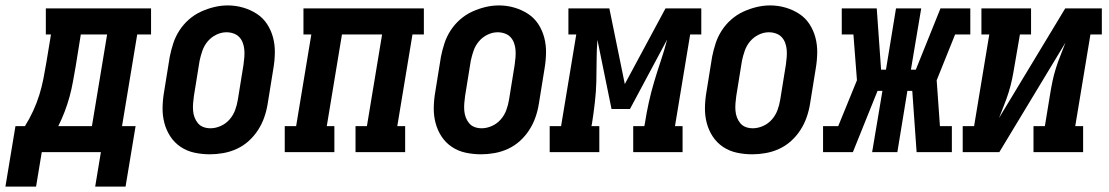

<svg xmlns="http://www.w3.org/2000/svg" viewBox="-69 -561 4089 708"><path d="M-49 127 -12 -96H23Q40 -123 53.5 -152.5Q67 -182 76 -211Q85 -240 91 -270.5Q97 -301 102 -331L119 -434H100V-530H488V-434H437L381 -96H431L394 127H282L303 0H85L64 127ZM270 -96 326 -434H229L210 -316Q205 -288 200 -260Q195 -232 187.5 -204.5Q180 -177 169.5 -149.5Q159 -122 146 -96Z M705 8Q676 8 648 2Q620 -4 597 -19.5Q574 -35 559 -58Q544 -81 537 -108Q530 -135 530.5 -164Q531 -193 536 -222L557 -352Q562 -377 570 -401.5Q578 -426 592.5 -448.5Q607 -471 627.5 -489Q648 -507 672 -518Q696 -529 721 -535Q746 -541 771 -541Q800 -541 827.5 -533Q855 -525 878 -510Q901 -495 916 -472Q931 -449 938 -422Q945 -395 944.5 -366Q944 -337 939 -308L918 -178Q914 -153 905.5 -128.5Q897 -104 882.5 -81.5Q868 -59 848 -41Q828 -23 804 -12Q780 -1 754.5 3.5Q729 8 705 8ZM707 -88Q726 -88 745 -96.5Q764 -105 777.5 -120.5Q791 -136 798 -155Q805 -174 808 -193L829 -323Q831 -337 832 -350.5Q833 -364 832 -377Q831 -390 826.5 -402.5Q822 -415 813.5 -424Q805 -433 792.5 -437.5Q780 -442 766 -442Q747 -442 728.5 -433Q710 -424 697 -408.5Q684 -393 677.5 -374.5Q671 -356 667 -337L646 -207Q644 -193 643 -179.5Q642 -166 643 -153Q644 -140 648.5 -128Q653 -116 661 -106.5Q669 -97 681 -92.5Q693 -88 707 -88Z M981 0V-96H1023L1079 -434H1050V-530H1494V-434H1452L1396 -96H1425V0H1242V-96H1284L1340 -434H1192L1136 -96H1164V0Z M1705 8Q1676 8 1648 2Q1620 -4 1597 -19.5Q1574 -35 1559 -58Q1544 -81 1537 -108Q1530 -135 1530.5 -164Q1531 -193 1536 -222L1557 -352Q1562 -377 1570 -401.5Q1578 -426 1592.5 -448.5Q1607 -471 1627.5 -489Q1648 -507 1672 -518Q1696 -529 1721 -535Q1746 -541 1771 -541Q1800 -541 1827.5 -533Q1855 -525 1878 -510Q1901 -495 1916 -472Q1931 -449 1938 -422Q1945 -395 1944.5 -366Q1944 -337 1939 -308L1918 -178Q1914 -153 1905.5 -128.5Q1897 -104 1882.5 -81.5Q1868 -59 1848 -41Q1828 -23 1804 -12Q1780 -1 1754.5 3.5Q1729 8 1705 8ZM1707 -88Q1726 -88 1745 -96.5Q1764 -105 1777.5 -120.5Q1791 -136 1798 -155Q1805 -174 1808 -193L1829 -323Q1831 -337 1832 -350.5Q1833 -364 1832 -377Q1831 -390 1826.5 -402.5Q1822 -415 1813.5 -424Q1805 -433 1792.5 -437.5Q1780 -442 1766 -442Q1747 -442 1728.5 -433Q1710 -424 1697 -408.5Q1684 -393 1677.5 -374.5Q1671 -356 1667 -337L1646 -207Q1644 -193 1643 -179.5Q1642 -166 1643 -153Q1644 -140 1648.5 -128Q1653 -116 1661 -106.5Q1669 -97 1681 -92.5Q1693 -88 1707 -88Z M1958 0V-96H2000L2056 -434H2027V-530H2178L2235 -251L2385 -530H2517V-434H2476L2420 -96H2448V0H2266V-96H2307L2309 -106Q2315 -145 2323.5 -183.5Q2332 -222 2343.5 -260.5Q2355 -299 2368 -337.5Q2381 -376 2391 -415L2254 -159H2186L2134 -414Q2131 -376 2131 -337.5Q2131 -299 2130 -260.5Q2129 -222 2124.5 -183Q2120 -144 2114 -106L2112 -96H2141V0Z M2705 8Q2676 8 2648 2Q2620 -4 2597 -19.5Q2574 -35 2559 -58Q2544 -81 2537 -108Q2530 -135 2530.5 -164Q2531 -193 2536 -222L2557 -352Q2562 -377 2570 -401.5Q2578 -426 2592.5 -448.5Q2607 -471 2627.5 -489Q2648 -507 2672 -518Q2696 -529 2721 -535Q2746 -541 2771 -541Q2800 -541 2827.5 -533Q2855 -525 2878 -510Q2901 -495 2916 -472Q2931 -449 2938 -422Q2945 -395 2944.5 -366Q2944 -337 2939 -308L2918 -178Q2914 -153 2905.5 -128.5Q2897 -104 2882.5 -81.5Q2868 -59 2848 -41Q2828 -23 2804 -12Q2780 -1 2754.5 3.5Q2729 8 2705 8ZM2707 -88Q2726 -88 2745 -96.5Q2764 -105 2777.5 -120.5Q2791 -136 2798 -155Q2805 -174 2808 -193L2829 -323Q2831 -337 2832 -350.5Q2833 -364 2832 -377Q2831 -390 2826.5 -402.5Q2822 -415 2813.5 -424Q2805 -433 2792.5 -437.5Q2780 -442 2766 -442Q2747 -442 2728.5 -433Q2710 -424 2697 -408.5Q2684 -393 2677.5 -374.5Q2671 -356 2667 -337L2646 -207Q2644 -193 2643 -179.5Q2642 -166 2643 -153Q2644 -140 2648.5 -128Q2653 -116 2661 -106.5Q2669 -97 2681 -92.5Q2693 -88 2707 -88Z M2966 0V-96H3022L3091 -265L3078 -434H3035V-530H3164L3180 -304H3198L3235 -530H3328L3290 -304H3308L3399 -530H3509V-434H3453L3385 -265L3397 -96H3441V0H3311L3295 -226H3277L3240 0H3147L3185 -226H3167L3076 0Z M3481 0V-96H3523L3579 -434H3550V-530H3733V-434H3692L3672 -318Q3668 -293 3663 -269Q3658 -245 3650.5 -221Q3643 -197 3633.5 -173.5Q3624 -150 3615 -126L3859 -530H3994V-434H3952L3896 -96H3925V0H3742V-96H3784L3803 -212Q3807 -237 3812 -261Q3817 -285 3824.5 -309Q3832 -333 3841.5 -356.5Q3851 -380 3860 -404L3616 0Z"/></svg>

Font: Iosevka Slab Oblique
Style: Bold
Weight: 700
Italic angle: -9°
Monospace: yes
Designer: Belleve Invis
Foundry: Belleve Invis
Version: Version 11.1.1; ttfautohint (v1.8.3)